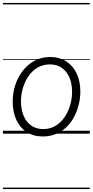

<svg xmlns="http://www.w3.org/2000/svg" viewBox="-20 -905 628 1300"><path d="M270 19Q207 19 161 -10.5Q115 -40 90.5 -93.5Q66 -147 66 -218Q66 -276 83.5 -329.5Q101 -383 134.5 -426Q168 -469 214.5 -494Q261 -519 321 -519Q382 -519 428 -489.5Q474 -460 499 -407.5Q524 -355 524 -286Q524 -240 513 -196Q502 -152 481.5 -113Q461 -74 430 -44.5Q399 -15 359 2Q319 19 270 19ZM272 -31Q319 -31 355 -52.5Q391 -74 416 -110Q441 -146 454.5 -191Q468 -236 468 -283Q468 -339 450 -380.5Q432 -422 398.5 -445.5Q365 -469 318 -469Q272 -469 235.5 -448Q199 -427 174 -391Q149 -355 135.5 -310.5Q122 -266 122 -219Q122 -164 140 -121Q158 -78 192 -54.5Q226 -31 272 -31ZM0 365H588V375H0ZM0 -20H588V0H0ZM0 -505H588V-500H0ZM0 -885H588V-875H0Z"/></svg>

Font: Playwrite GB S Guides
Style: Italic
Weight: 400
Italic angle: -7.01216°
Designer: Veronika Burian, José Scaglione
Foundry: TypeTogether
Version: Version 1.002